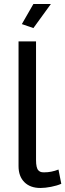

<svg xmlns="http://www.w3.org/2000/svg" viewBox="-20 -938 328 965"><path d="M147.9 -796.9 89.8 -816.9 147.9 -918H235.8ZM73.2 -730H161.1V-134.8Q161.1 -113.8 164.1 -100.6Q167 -87.4 173.3 -81.3Q179.7 -75.2 185.8 -73.5Q191.9 -71.8 202.1 -71.8Q238.3 -71.8 273.9 -85.9L288.1 -14.2Q266.6 -4.9 236.6 1Q206.5 6.8 183.1 6.8Q131.8 6.8 102.5 -22.5Q73.2 -51.8 73.2 -103Z"/></svg>

Font: Rawline Medium
Style: Regular
Weight: 500
Designer: Matt McInerney, Pablo Impallari, Rodrigo Fuenzalida
Foundry: Matt McInerney, Pablo Impallari, Rodrigo Fuenzalida
Version: Version 4.020;PS 004.020;hotconv 1.0.88;makeotf.lib2.5.64775